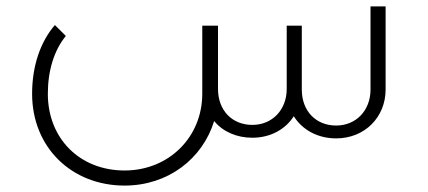

<svg xmlns="http://www.w3.org/2000/svg" viewBox="-20 -411 1334 598"><path d="M1134 -391V-132C1134 -67 1089 -20 1027 -20C964 -20 920 -65 920 -132V-331H873V-134C873 -69 828 -22 766 -22C703 -22 659 -67 659 -134V-331H610V-119C610 16 506 120 368 120C229 120 129 21 129 -119C129 -192 149 -255 185 -299L151 -333C106 -281 80 -206 80 -119C80 49 204 167 368 167C504 167 611 83 647 -34C674 -1 717 18 766 18C822 18 869 -8 895 -49C922 -6 970 20 1027 20C1116 20 1181 -46 1181 -132V-391Z"/></svg>

Font: Sulaf Light
Style: Regular
Weight: 300
Designer: Bandar Raffah (Arabic) and Santiago Orozco (Latin)
Foundry: Caramella and Typemade
Version: Version 1.005;PS 001.005;hotconv 1.0.88;makeotf.lib2.5.64775